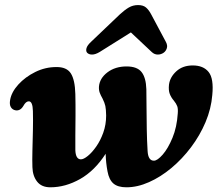

<svg xmlns="http://www.w3.org/2000/svg" viewBox="-20 -744 892 776"><path d="M111 -68.5Q110 -96.5 111 -135.2Q112 -174 113 -216Q114 -258 113 -295Q112 -334.5 96.5 -334.5Q84.5 -334.5 74.5 -316Q62.5 -295.5 43.5 -298Q30.5 -300 24 -310.8Q17.5 -321.5 21 -340.5Q26.5 -372 54.2 -402.5Q82 -433 122.5 -453Q163 -473 207.5 -473Q249.5 -473.5 266.2 -447.5Q283 -421.5 284.5 -364Q285.5 -320.5 285.2 -276.8Q285 -233 284.5 -196.2Q284 -159.5 284.5 -137Q286 -100 307 -100Q318 -100 335 -113.8Q352 -127.5 369 -151.8Q386 -176 397.5 -208.2Q409 -240.5 409 -277Q408.5 -302.5 405.8 -315.5Q403 -328.5 394.5 -345.5Q387 -358.5 383 -369.5Q379 -380.5 380 -394.5Q383 -428 414.5 -451.8Q446 -475.5 491.5 -475.5Q534 -475.5 552 -453Q570 -430.5 571.5 -383.5Q572 -354 572.2 -311Q572.5 -268 573.2 -221.5Q574 -175 576.5 -134.5Q578.5 -94.5 602 -94.5Q616 -94.5 637.5 -119Q659 -143.5 677 -186.8Q695 -230 698.5 -286Q700 -305 696.2 -315Q692.5 -325 682.5 -337.5Q672 -349.5 666.2 -364.2Q660.5 -379 663 -402Q667 -432.5 692.8 -456Q718.5 -479.5 759 -479.5Q802 -479.5 823.2 -453Q844.5 -426.5 838 -360Q833.5 -304.5 810.8 -250.5Q788 -196.5 752.2 -149Q716.5 -101.5 672.8 -65Q629 -28.5 582.2 -7.8Q535.5 13 491 13Q456 13 438.2 -2.5Q420.5 -18 414.5 -51.5Q408 -85.5 407 -122.5Q363 -54 303.8 -20.5Q244.5 13 183.5 13Q148 13 130 -10Q112 -33 111 -68.5ZM383 -534Q365.5 -523.5 352.2 -523.5Q339 -523.5 332 -531Q326.5 -537.5 329.5 -549Q332.5 -560.5 347.5 -574.5L464.5 -686Q484 -704 500.8 -713.8Q517.5 -723.5 538 -723.5Q558.5 -723.5 570 -713.8Q581.5 -704 591 -686L650.5 -574.5Q658 -560.5 654.2 -549Q650.5 -537.5 641.5 -531Q631 -523.5 617.5 -523.5Q604 -523.5 593 -534L509 -613Z"/></svg>

Font: Fraunces 9pt S050
Style: Bold Italic
Weight: 700
Italic angle: -16°
Version: Version 1.000; ttfautohint (v1.8.3)